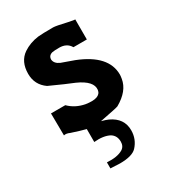

<svg xmlns="http://www.w3.org/2000/svg" viewBox="-150 -472 663 745"><g transform="rotate(-30 182.0 -99.5)"><path d="M337 -87Q329 -37 269 -3Q263 0 185 15Q204 20 215 25Q269 50 269 104Q269 144 242 173Q222 194 167 194Q155 194 125 192V165Q171 168 196 153Q212 143 212 122Q212 95 191 82Q165 68 122 72V14Q98 8 59 -5Q44 -12 33 -9L32 -108H96Q124 -80 166 -72Q230 -62 235 -96Q240 -134 175 -163Q142 -176 72 -208Q32 -236 32 -285Q32 -340 70 -366Q100 -386 138 -391Q156 -393 206 -393Q218 -393 265 -382Q293 -376 296 -377V-287H236Q221 -313 187 -313Q165 -313 155 -311Q137 -306 137 -288Q139 -270 161 -260Q171 -256 189 -250Q207 -244 217 -240Q339 -192 339 -105Q339 -99 337 -87Z"/></g></svg>

Font: GFS Neohellenic Rg
Style: Bold
Weight: 700
Designer: Designed by Takis Katsoulidis and George D. Matthiopoulos.
Foundry: Designed by Takis Katsoulidis and George D. Matthiopoulos.
Version: Version 1.0